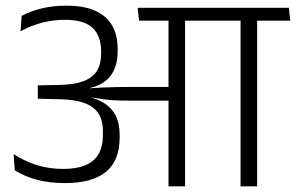

<svg xmlns="http://www.w3.org/2000/svg" viewBox="-20 -658 1045 678"><path d="M888 0V-600.5H829.5V0ZM1005 -585 1000 -630.5H712L717.5 -585ZM750.5 -585 746 -630.5H466L471 -585ZM575 0H633.5V-601.5H575ZM28 -114 32 -56.5Q66.5 -35 110.5 -23.2Q154.5 -11.5 209 -11.5Q306 -11.5 354.2 -51.2Q402.5 -91 402.5 -173V-182Q402.5 -223 387 -252.2Q371.5 -281.5 339 -299Q306.5 -316.5 255 -322.5L254.5 -341.5Q302.5 -344 333.8 -360.2Q365 -376.5 380.2 -405.8Q395.5 -435 395.5 -476.5V-484.5Q395.5 -533 376.5 -567Q357.5 -601 317.5 -619.5Q277.5 -638 214.5 -638Q167.5 -638 128 -628.5Q88.5 -619 56.5 -602L52.5 -547.5Q90 -568 129 -578Q168 -588 209 -588Q277 -588 307 -559.5Q337 -531 337 -476.5V-469Q337 -431 321.8 -407Q306.5 -383 273.8 -371Q241 -359 187.5 -358L113.5 -356.5V-309.5L191 -307.5Q243.5 -306.5 277.2 -294.5Q311 -282.5 327.2 -257.8Q343.5 -233 343.5 -194V-183Q343.5 -140.5 327.8 -113.8Q312 -87 280.8 -74.2Q249.5 -61.5 204 -61.5Q153 -61.5 110 -75Q67 -88.5 28 -114ZM249.5 -346.5V-316.5L301.5 -307L302.5 -314Q325.5 -310 346.5 -307.2Q367.5 -304.5 390.8 -303.5Q414 -302.5 443.5 -302.5H597.5V-351H442.5Q412.5 -351 389 -350.5Q365.5 -350 343.5 -349Q321.5 -348 297 -346.5L296.5 -351.5Z"/></svg>

Font: Anek Devanagari Light
Style: Regular
Weight: 300
Designer: Kailash Malviya (Devanagari) & Yesha Goshar (Latin)
Foundry: Ek Type
Version: Version 1.003